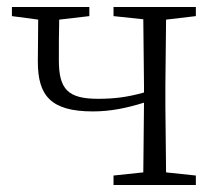

<svg xmlns="http://www.w3.org/2000/svg" viewBox="-20 -528 625 548"><path d="M304 -482 389 -473 391 -283V-264C345 -251 307 -246 260 -246C174 -246 148 -273 148 -356C148 -399 148 -434 149 -472L235 -482V-508H14V-482L89 -472L88 -352C88 -256 124 -210 245 -210C294 -210 340 -219 391 -235V-233L389 -36L304 -27V0H539V-27L454 -36L452 -226V-283L454 -472L539 -482V-508H304Z"/></svg>

Font: Noto Serif CJK SC ExtraLight
Style: Regular
Weight: 200
Designer: Ryoko NISHIZUKA 西塚涼子 (kana & ideographs); Frank Grießhammer (Latin, Greek & Cyrillic); Wenlong ZHANG 张文龙 (bopomofo); San
Foundry: Adobe
Version: Version 2.001;hotconv 1.1.0;makeotfexe 2.6.0